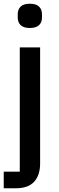

<svg xmlns="http://www.w3.org/2000/svg" viewBox="-22 -799 318 1029"><path d="M73 -705V-722Q73 -749 89 -764Q105 -779 138 -779Q171 -779 187 -764Q203 -749 203 -722V-705Q203 -679 187 -664Q171 -649 138 -649Q105 -649 89 -664Q73 -679 73 -705ZM-2 210V121H84V-545H193V77Q193 140 161 175Q129 210 63 210Z"/></svg>

Font: IBM Plex Sans JP Medm
Style: Regular
Weight: 500
Designer: Mike Abbink; Paul van der Laan; Pieter van Rosmalen; Wujin Sim; Yejin Wi; Jinhee Kim; Boomi Park; Yona Kim; Kichan Ma
Foundry: Sandoll Inc.
Version: Version 1.002